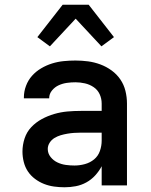

<svg xmlns="http://www.w3.org/2000/svg" viewBox="-20 -784 640 812"><path d="M253 8Q231 8 209 5Q187 2 166.5 -6Q146 -14 128 -27.5Q110 -41 98 -59Q86 -77 80.5 -99Q75 -121 75 -143Q75 -171 84 -198.5Q93 -226 112.5 -246.5Q132 -267 157 -280.5Q182 -294 209.5 -302Q237 -310 265 -312.5Q293 -315 322 -315H410V-346Q410 -367 401.5 -385.5Q393 -404 376 -415.5Q359 -427 339 -431.5Q319 -436 299 -436Q281 -436 263 -433.5Q245 -431 228.5 -423.5Q212 -416 200 -401.5Q188 -387 188 -369V-368H81V-372Q81 -397 90 -421Q99 -445 115.5 -463.5Q132 -482 154 -495Q176 -508 200 -515.5Q224 -523 249 -525.5Q274 -528 299 -528Q326 -528 352.5 -524.5Q379 -521 404.5 -511.5Q430 -502 452 -486Q474 -470 489 -448Q504 -426 510.5 -399.5Q517 -373 517 -346V0H410V-81Q399 -60 382.5 -42Q366 -24 345 -12.5Q324 -1 300.5 3.5Q277 8 253 8ZM295 -84Q317 -84 339 -90Q361 -96 378 -110Q395 -124 402.5 -145.5Q410 -167 410 -189V-223H322Q307 -223 293 -222Q279 -221 264.5 -218.5Q250 -216 236.5 -212Q223 -208 210.5 -200.5Q198 -193 190 -180.5Q182 -168 182 -154Q182 -135 194 -120Q206 -105 223 -97Q240 -89 258.5 -86.5Q277 -84 295 -84ZM191 -588 138 -627 245 -764H355L462 -627L409 -588L300 -705Z"/></svg>

Font: Iosevka Aile Semibold
Style: Regular
Weight: 600
Designer: Belleve Invis
Foundry: Belleve Invis
Version: Version 31.1.0; ttfautohint (v1.8.4)